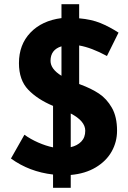

<svg xmlns="http://www.w3.org/2000/svg" viewBox="-20 -824 607 912"><path d="M536 -203Q536 -150 510.5 -104.5Q485 -59 435 -29Q385 1 316 7V68H232V5Q119 -8 32 -71L96 -184Q125 -163 161.5 -147Q198 -131 232 -124V-321Q158 -352 114 -398Q70 -444 70 -524Q70 -612 124.5 -669Q179 -726 272 -738V-804H356V-737Q414 -732 457 -714.5Q500 -697 543 -669L488 -558Q414 -598 356 -608V-425L361 -423Q413 -404 450 -379.5Q487 -355 511.5 -312Q536 -269 536 -203ZM220 -535Q220 -496 272 -464V-604Q220 -588 220 -535ZM385 -203Q385 -249 316 -285V-125Q347 -132 366 -151.5Q385 -171 385 -203Z"/></svg>

Font: Josefin Sans
Style: Bold
Weight: 700
Designer: Santiago Orozco
Foundry: Typemade
Version: Version 2.000